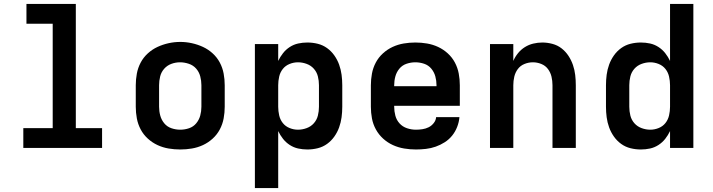

<svg xmlns="http://www.w3.org/2000/svg" viewBox="-20 -755 3640 980"><path d="M99 0V-101H249V-634H115V-735H367V-101H501V0Z M900 8Q870 8 840.5 3Q811 -2 784 -14.5Q757 -27 734.5 -47.5Q712 -68 698 -94.5Q684 -121 678.5 -150.5Q673 -180 673 -210V-320Q673 -350 678.5 -379.5Q684 -409 698 -435.5Q712 -462 734.5 -482.5Q757 -503 784 -515.5Q811 -528 840.5 -534.5Q870 -541 900 -541Q930 -541 959.5 -534.5Q989 -528 1016 -515.5Q1043 -503 1065.5 -482.5Q1088 -462 1102 -435.5Q1116 -409 1121.5 -379.5Q1127 -350 1127 -320V-210Q1127 -180 1121.5 -150.5Q1116 -121 1102 -94.5Q1088 -68 1065.5 -47.5Q1043 -27 1016 -14.5Q989 -2 959.5 3Q930 8 900 8ZM900 -93Q923 -93 945 -100.5Q967 -108 981.5 -125.5Q996 -143 1002 -165Q1008 -187 1008 -210V-320Q1008 -343 1002 -365.5Q996 -388 981 -405Q966 -422 943.5 -429.5Q921 -437 899 -437Q876 -437 854.5 -429Q833 -421 818 -404Q803 -387 797.5 -365Q792 -343 792 -320V-210Q792 -187 798 -165Q804 -143 818.5 -125.5Q833 -108 855 -100.5Q877 -93 900 -93Z M1281 205V-530H1400V-444Q1410 -465 1424.5 -483.5Q1439 -502 1459 -515Q1479 -528 1502 -533Q1525 -538 1549 -538Q1576 -538 1602 -531.5Q1628 -525 1649.5 -509.5Q1671 -494 1686.5 -472Q1702 -450 1711 -425Q1720 -400 1723.5 -373.5Q1727 -347 1727 -320V-210Q1727 -183 1723.5 -156.5Q1720 -130 1711 -105Q1702 -80 1686.5 -58Q1671 -36 1649.5 -20.5Q1628 -5 1602 1.5Q1576 8 1549 8Q1525 8 1502 3Q1479 -2 1459 -15Q1439 -28 1424.5 -46.5Q1410 -65 1400 -86V205ZM1501 -93Q1523 -93 1545 -101Q1567 -109 1582 -126Q1597 -143 1602.5 -165Q1608 -187 1608 -210V-320Q1608 -343 1602.5 -365Q1597 -387 1582 -404Q1567 -421 1545 -429Q1523 -437 1501 -437Q1479 -437 1458 -428.5Q1437 -420 1423.5 -403Q1410 -386 1405 -364Q1400 -342 1400 -320V-210Q1400 -188 1405 -166Q1410 -144 1423.5 -127Q1437 -110 1458 -101.5Q1479 -93 1501 -93Z M2103 8Q2073 8 2043 3Q2013 -2 1985.5 -14.5Q1958 -27 1935.5 -47.5Q1913 -68 1898.5 -94.5Q1884 -121 1878.5 -150.5Q1873 -180 1873 -210V-320Q1873 -350 1878.5 -379.5Q1884 -409 1898 -435.5Q1912 -462 1934.5 -482.5Q1957 -503 1984 -515.5Q2011 -528 2040.5 -533Q2070 -538 2100 -538Q2130 -538 2159.5 -533Q2189 -528 2216 -515.5Q2243 -503 2265.5 -482.5Q2288 -462 2302 -435.5Q2316 -409 2321.5 -379.5Q2327 -350 2327 -320V-215H1992V-210Q1992 -187 1998 -164.5Q2004 -142 2019.5 -125Q2035 -108 2057.5 -100.5Q2080 -93 2103 -93Q2119 -93 2136 -95.5Q2153 -98 2168 -105.5Q2183 -113 2194 -127Q2205 -141 2206 -157H2325Q2323 -132 2313.5 -107.5Q2304 -83 2288 -63Q2272 -43 2250 -29Q2228 -15 2204 -6.5Q2180 2 2154 5Q2128 8 2103 8ZM1992 -315H2208V-320Q2208 -343 2202 -365Q2196 -387 2181.5 -404.5Q2167 -422 2145 -429.5Q2123 -437 2100 -437Q2077 -437 2055 -429.5Q2033 -422 2018.5 -404.5Q2004 -387 1998 -365Q1992 -343 1992 -320Z M2481 0V-530H2600V-444Q2609 -465 2624 -483.5Q2639 -502 2659 -514.5Q2679 -527 2702 -532.5Q2725 -538 2748 -538Q2774 -538 2800 -531Q2826 -524 2846.5 -508Q2867 -492 2881.5 -470Q2896 -448 2904.5 -423Q2913 -398 2916 -372Q2919 -346 2919 -320V0H2800V-320Q2800 -342 2795 -363.5Q2790 -385 2777 -402.5Q2764 -420 2743 -428.5Q2722 -437 2700 -437Q2678 -437 2657 -428.5Q2636 -420 2623 -402.5Q2610 -385 2605 -363.5Q2600 -342 2600 -320V0Z M3251 8Q3224 8 3198 1.5Q3172 -5 3150.5 -20.5Q3129 -36 3113.5 -58Q3098 -80 3089 -105Q3080 -130 3076.5 -156.5Q3073 -183 3073 -210V-320Q3073 -347 3076.5 -373.5Q3080 -400 3089 -425Q3098 -450 3113.5 -472Q3129 -494 3150.5 -509.5Q3172 -525 3198 -531.5Q3224 -538 3251 -538Q3275 -538 3298 -533Q3321 -528 3341 -515Q3361 -502 3375.5 -483.5Q3390 -465 3400 -444V-735H3519V0H3400V-86Q3390 -65 3375.5 -46.5Q3361 -28 3341 -15Q3321 -2 3298 3Q3275 8 3251 8ZM3299 -93Q3321 -93 3342 -101.5Q3363 -110 3376.5 -127Q3390 -144 3395 -166Q3400 -188 3400 -210V-320Q3400 -342 3395 -364Q3390 -386 3376.5 -403Q3363 -420 3342 -428.5Q3321 -437 3299 -437Q3277 -437 3255 -429Q3233 -421 3218 -404Q3203 -387 3197.5 -365Q3192 -343 3192 -320V-210Q3192 -187 3197.5 -165Q3203 -143 3218 -126Q3233 -109 3255 -101Q3277 -93 3299 -93Z"/></svg>

Font: Iosevka Curly Extended
Style: Bold
Weight: 700
Width: 7
Monospace: yes
Designer: Belleve Invis
Foundry: Belleve Invis
Version: Version 11.1.0; ttfautohint (v1.8.3)